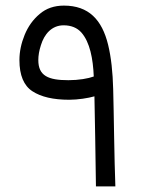

<svg xmlns="http://www.w3.org/2000/svg" viewBox="-20 -665 515 685"><path d="M227.1 -309.1C257.8 -309.1 294.9 -314.9 316.9 -321.3C318.4 -266.1 320.8 -98.1 322.3 0H391.6C387.7 -98.1 386.2 -264.6 383.8 -346.7C382.3 -407.7 376.5 -460.9 365.7 -505.4C343.8 -594.7 296.4 -645 208 -645C173.8 -645 145 -635.3 121.6 -615.2C97.7 -595.2 80.1 -570.3 67.9 -540.5C55.7 -510.7 49.3 -480.5 49.3 -450.7C49.3 -396.5 64.9 -359.4 95.7 -339.4C126.5 -319.3 169.9 -309.1 227.1 -309.1ZM224.1 -378.9C151.9 -378.9 116.7 -394.5 116.7 -450.7C116.7 -466.8 119.6 -484.4 126 -503.9C137.7 -542.5 164.1 -574.7 207 -574.7C233.9 -574.7 255.4 -565.9 270.5 -548.8C300.8 -514.2 312 -455.1 314.5 -392.1C294.9 -384.8 260.7 -378.9 224.1 -378.9Z"/></svg>

Font: Vazirmatn Light
Style: Regular
Weight: 300
Designer: Saber Rastikerdar
Foundry: Saber Rastikerdar
Version: Version 33.003